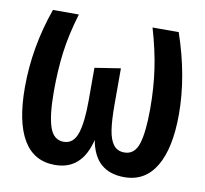

<svg xmlns="http://www.w3.org/2000/svg" viewBox="-67 -614 748 700"><g transform="rotate(10 307.5 -264.5)"><path d="M540 -541.5Q592.8 -387.2 592.8 -246.2Q592.8 -121 552.8 -53.6Q512.8 13.8 435.9 13.8Q382.1 13.8 349.7 -14.4Q317.4 -42.6 306.7 -101Q279 13.8 179 13.8Q101 13.8 61.8 -52.3Q22.6 -118.5 22.6 -246.2Q22.6 -394.9 74.4 -541.5H170.3Q146.7 -463.1 137.9 -395.4Q129.2 -327.7 129.2 -249.2Q129.2 -162.1 143.8 -118.5Q158.5 -74.9 195.9 -74.9Q232.3 -74.9 246.2 -116.7Q260 -158.5 260 -237.9V-360L355.4 -374.9V-239.5Q355.4 -183.1 360.8 -147.4Q366.2 -111.8 380.5 -93.3Q394.9 -74.9 420.5 -74.9Q458.5 -74.9 472.3 -117.9Q486.2 -161 486.2 -249.2Q486.2 -324.1 476.4 -392.6Q466.7 -461 443.1 -541.5Z"/></g></svg>

Font: Fira Code Fixed Medium
Style: Regular
Weight: 500
Monospace: yes
Designer: Carrois Corporate, Edenspiekermann AG, Nikita Prokopov
Foundry: Carrois Corporate, Edenspiekermann AG, Nikita Prokopov
Version: Version 5.002